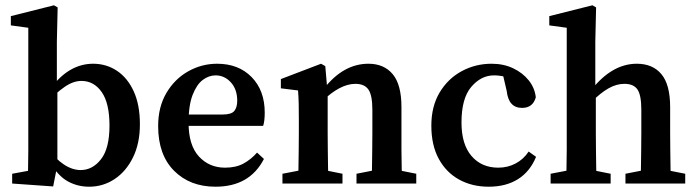

<svg xmlns="http://www.w3.org/2000/svg" viewBox="-20 -694 2636 726"><path d="M26 0V-37L86 -48Q87 -82 87 -122Q87 -162 87 -193V-589L21 -598V-633L184 -674L198 -666L195 -536V-377L197 -365V-70L181 11ZM317 12Q273 12 236 -8.5Q199 -29 168 -82H150L159 -134Q222 -51 285 -51Q330 -51 362 -92Q394 -133 394 -219Q394 -304 364.5 -346Q335 -388 288 -388Q257 -388 224.5 -365.5Q192 -343 156 -306L147 -362H173Q209 -409 248.5 -431Q288 -453 332 -453Q382 -453 422 -426.5Q462 -400 485.5 -349Q509 -298 509 -224Q509 -152 483 -99Q457 -46 413.5 -17Q370 12 317 12Z M795 12Q698 12 638 -48.5Q578 -109 578 -217Q578 -290 609.5 -343Q641 -396 692 -424.5Q743 -453 801 -453Q882 -453 931.5 -402.5Q981 -352 981 -268Q981 -236 975 -218H626V-261H822Q855 -261 866 -274.5Q877 -288 877 -313Q877 -356 853 -382.5Q829 -409 795 -409Q770 -409 747 -392Q724 -375 708.5 -335.5Q693 -296 693 -230Q693 -145 732 -102.5Q771 -60 831 -60Q872 -60 900.5 -75.5Q929 -91 952 -117L978 -93Q924 12 795 12Z M1385 0Q1386 -21 1386.5 -55Q1387 -89 1387.5 -126.5Q1388 -164 1388 -193V-279Q1388 -334 1373 -355.5Q1358 -377 1324 -377Q1266 -377 1198 -311L1190 -358H1204Q1278 -453 1373 -453Q1432 -453 1465 -413.5Q1498 -374 1498 -289V-193Q1498 -164 1498 -126.5Q1498 -89 1499 -55Q1500 -21 1501 0ZM1048 0V-37L1142 -55H1186L1275 -37V0ZM1107 0Q1108 -21 1108.5 -55.5Q1109 -90 1109.5 -127.5Q1110 -165 1110 -193V-241Q1110 -279 1109.5 -301.5Q1109 -324 1107 -352L1042 -360V-395L1194 -453L1210 -444L1219 -339V-193Q1219 -165 1219.5 -127.5Q1220 -90 1220.5 -55.5Q1221 -21 1222 0ZM1328 0V-37L1420 -55H1464L1554 -37V0Z M1828 12Q1765 12 1716 -15Q1667 -42 1639 -93.5Q1611 -145 1611 -219Q1611 -292 1642.5 -344.5Q1674 -397 1726 -425Q1778 -453 1839 -453Q1884 -453 1920 -436Q1956 -419 1979 -390.5Q2002 -362 2006 -326Q1995 -286 1954 -286Q1903 -286 1896 -350L1879 -423L1934 -387Q1891 -409 1848 -409Q1799 -409 1762 -365.5Q1725 -322 1725 -231Q1725 -148 1763 -104Q1801 -60 1864 -60Q1900 -60 1930 -76Q1960 -92 1979 -121L2007 -101Q1984 -45 1938.5 -16.5Q1893 12 1828 12Z M2062 0V-37L2156 -55H2199L2289 -37V0ZM2120 0Q2121 -21 2122 -55.5Q2123 -90 2123 -127.5Q2123 -165 2123 -193V-589L2057 -598V-633L2220 -674L2234 -666L2231 -536V-347L2233 -335V-193Q2233 -165 2233.5 -127.5Q2234 -90 2234.5 -55.5Q2235 -21 2236 0ZM2345 0V-37L2437 -55H2480L2571 -37V0ZM2402 0Q2403 -21 2403.5 -55Q2404 -89 2404.5 -126.5Q2405 -164 2405 -193V-279Q2405 -334 2390.5 -355.5Q2376 -377 2341 -377Q2311 -377 2281 -360Q2251 -343 2216 -308L2203 -354H2216Q2294 -453 2388 -453Q2448 -453 2481 -413.5Q2514 -374 2514 -289V-193Q2514 -164 2514.5 -126.5Q2515 -89 2515.5 -55Q2516 -21 2517 0Z"/></svg>

Font: Lisu Bosa
Style: Bold
Weight: 700
Designer: David Morse, Annie Olsen, Victor Gaultney, Frank Grießhammer (Latin)
Foundry: SIL International
Version: Version 2.000